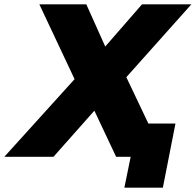

<svg xmlns="http://www.w3.org/2000/svg" viewBox="-68 -721 900 883"><path d="M329 -701 416 -507 585 -701H812L513 -366L687 0H466L366 -212L178 0H-48L275 -357L113 -701ZM504 142 533 0H466L496 -153H739L681 142Z"/></svg>

Font: Argentum Sans
Style: Bold Italic
Weight: 700
Italic angle: -11°
Designer: Julieta Ulanovsky (font), Cristiano Sobral (main changes and remaster)
Foundry: Julieta Ulanovsky (font), Cristiano Sobral (main changes and remaster)
Version: Version 2.007;June 15, 2022;FontCreator 14.0.0.2814 64-bit; 